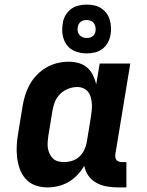

<svg xmlns="http://www.w3.org/2000/svg" viewBox="-20 -806 640 834"><path d="M185 8Q158 8 133 -1Q108 -10 91 -29.5Q74 -49 65.5 -73.5Q57 -98 54 -124.5Q51 -151 53 -179Q55 -207 60 -234L78 -344Q82 -369 89.5 -393Q97 -417 109.5 -439.5Q122 -462 140.5 -481Q159 -500 181.5 -513Q204 -526 229 -532Q254 -538 278 -538Q301 -538 322 -532Q343 -526 358.5 -512.5Q374 -499 383.5 -480Q393 -461 398 -440Q398 -440 398 -440Q398 -440 398 -440L413 -530H546L481 -136Q480 -129 481 -122.5Q482 -116 486 -111Q490 -106 496.5 -104Q503 -102 509 -102H529V8H491Q466 8 442 3.5Q418 -1 397.5 -12.5Q377 -24 363.5 -43.5Q350 -63 346 -86Q334 -65 316.5 -46.5Q299 -28 277.5 -15.5Q256 -3 232.5 2.5Q209 8 185 8ZM258 -102Q276 -102 293.5 -107.5Q311 -113 324.5 -125.5Q338 -138 346 -155Q354 -172 357 -189L375 -299Q377 -313 378.5 -327.5Q380 -342 379 -355.5Q378 -369 374.5 -382.5Q371 -396 363 -406.5Q355 -417 342.5 -422.5Q330 -428 316 -428Q296 -428 276.5 -420.5Q257 -413 242 -398.5Q227 -384 219 -365Q211 -346 208 -326L190 -216Q188 -203 187 -189Q186 -175 188 -162.5Q190 -150 195.5 -138Q201 -126 210 -117.5Q219 -109 231.5 -105.5Q244 -102 258 -102ZM356 -574Q331 -574 307.5 -583Q284 -592 270 -611Q256 -630 252 -655Q248 -680 253 -706Q255 -723 264.5 -739.5Q274 -756 289 -767Q304 -778 321.5 -782Q339 -786 356 -786Q373 -786 389.5 -782.5Q406 -779 419.5 -770Q433 -761 442.5 -748.5Q452 -736 456.5 -720.5Q461 -705 462 -688Q463 -671 460 -654Q457 -637 448 -620.5Q439 -604 424 -593Q409 -582 391.5 -578Q374 -574 356 -574ZM356 -641Q363 -641 369.5 -642.5Q376 -644 381.5 -648Q387 -652 390.5 -658Q394 -664 395 -671Q396 -680 394.5 -689Q393 -698 388 -705Q383 -712 374.5 -715.5Q366 -719 356 -719Q350 -719 343.5 -717.5Q337 -716 331.5 -712Q326 -708 322.5 -702Q319 -696 318 -689Q316 -680 317.5 -671Q319 -662 324.5 -655Q330 -648 338.5 -644.5Q347 -641 356 -641Z"/></svg>

Font: Iosevka Slab XBdEx
Style: Italic
Weight: 800
Width: 7
Italic angle: -9°
Monospace: yes
Designer: Belleve Invis
Foundry: Belleve Invis
Version: Version 11.1.1; ttfautohint (v1.8.3)